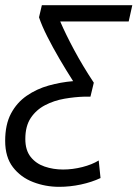

<svg xmlns="http://www.w3.org/2000/svg" viewBox="-31 -538 532 743"><path d="M198 185Q145 185 97 166.5Q49 148 19 109Q-11 70 -11 7Q-11 -56 11.5 -98.5Q34 -141 72.5 -167.5Q111 -194 157.5 -207Q204 -220 252 -224Q225 -266 199 -310.5Q173 -355 152 -396.5Q131 -438 120 -471L131 -518H481L467 -455H202Q223 -406 256 -344.5Q289 -283 332 -218L319 -164H297Q259 -163 218.5 -156Q178 -149 143.5 -131Q109 -113 88 -81.5Q67 -50 67 0Q67 43 87.5 69Q108 95 141.5 106.5Q175 118 213 118Q250 118 287.5 108.5Q325 99 351 83L358 151Q324 167 282 176Q240 185 198 185Z"/></svg>

Font: Ubuntu Sans
Style: Italic
Weight: 400
Italic angle: -13.5°
Designer: Dalton Maag Ltd
Foundry: Dalton Maag Ltd
Version: Version 1.006